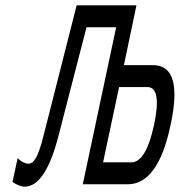

<svg xmlns="http://www.w3.org/2000/svg" viewBox="-20 -690 673 719"><path d="M267 -670 142 -178C122 -99 106 -77 86 -77C76 -77 59 -84 46 -98L27 -9C39 1 59 9 72 9C126 9 168 -59 200 -185L304 -588H415L290 0H459C534 0 588 -74 619 -223C651 -372 629 -446 553 -446H444L491 -670ZM366 -82 426 -364H532C568 -364 577 -317 557 -223C537 -129 508 -82 472 -82Z"/></svg>

Font: LT Wave Mono
Style: Italic
Weight: 400
Designer: Daniel Lyons
Version: Version 2.5 (Glyphs App)